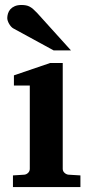

<svg xmlns="http://www.w3.org/2000/svg" viewBox="-20 -754 373 774"><path d="M32.2 0V-46.9L78.1 -49.8Q86.9 -50.8 93.5 -57.4Q100.1 -64 100.1 -73.2V-409.2H36.1V-450.2L182.1 -500H232.9V-73.2Q232.9 -64 240 -57.4Q247.1 -50.8 255.9 -49.8L304.2 -46.9V0ZM196.3 -550.8 34.2 -639.2Q28.8 -642.1 24.4 -647.2Q20 -652.3 16.6 -658.2Q13.2 -664.1 11.2 -670.2Q9.3 -676.3 9.3 -681.2Q9.3 -689.9 12.2 -699.5Q15.1 -709 21.7 -716.6Q28.3 -724.1 39.3 -729Q50.3 -733.9 66.4 -733.9Q76.7 -733.9 84.5 -732.4Q92.3 -731 99.4 -727.3Q106.4 -723.6 113.5 -717.5Q120.6 -711.4 129.4 -702.1L266.1 -550.8Z"/></svg>

Font: Charis SIL Am
Style: Bold
Weight: 700
Foundry: SIL International
Version: Version 5.000